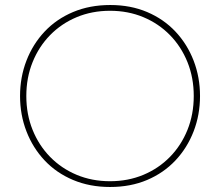

<svg xmlns="http://www.w3.org/2000/svg" viewBox="-20 -733 878 766"><path d="M419 13Q338 13 271.5 -15Q205 -43 158 -93Q111 -143 85.5 -209Q60 -275 60 -350Q60 -425 85.5 -491Q111 -557 158 -607Q205 -657 271.5 -685Q338 -713 420 -713Q501 -713 567 -685Q633 -657 680 -607Q727 -557 752.5 -491Q778 -425 778 -350Q778 -275 752.5 -209Q727 -143 680 -93Q633 -43 567 -15Q501 13 419 13ZM419 -10Q491 -10 552 -35.5Q613 -61 658 -107Q703 -153 728 -215Q753 -277 753 -350Q753 -423 728 -485Q703 -547 658 -593Q613 -639 552 -664.5Q491 -690 419 -690Q347 -690 286 -664.5Q225 -639 180 -593Q135 -547 110 -485Q85 -423 85 -350Q85 -277 110 -215Q135 -153 180 -107Q225 -61 286 -35.5Q347 -10 419 -10Z"/></svg>

Font: MuseoModerno SemiBold Thin
Style: Regular
Weight: 250
Version: Version 1.001